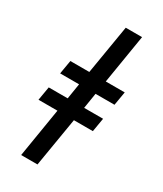

<svg xmlns="http://www.w3.org/2000/svg" viewBox="-235 -911 971 1141"><g transform="rotate(30 250.0 -340.0)"><path d="M114 143 169 -193H39L55 -287H185L202 -393H72L88 -487H218L274 -823H386L331 -487H461L445 -393H315L298 -287H428L412 -193H282L226 143Z"/></g></svg>

Font: Iosevka Curly Slab Oblique
Style: Bold
Weight: 700
Italic angle: -9°
Monospace: yes
Designer: Belleve Invis
Foundry: Belleve Invis
Version: Version 11.1.0; ttfautohint (v1.8.3)